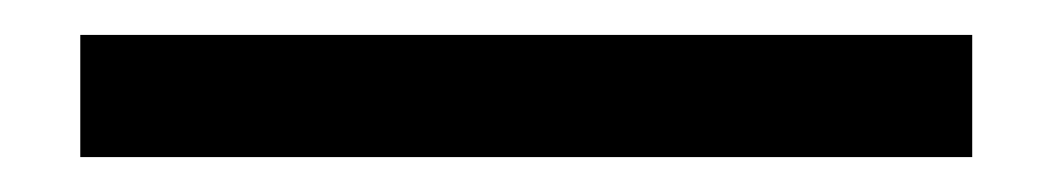

<svg xmlns="http://www.w3.org/2000/svg" viewBox="-20 74 603 110"><path d="M26 94H537V164H26Z"/></svg>

Font: IBM Plex Serif Medium
Style: Regular
Weight: 500
Designer: Mike Abbink, Paul van der Laan, Pieter van Rosmalen
Foundry: Bold Monday
Version: Version 2.5